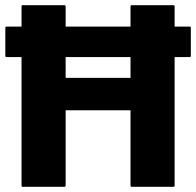

<svg xmlns="http://www.w3.org/2000/svg" viewBox="-28 -720 755 740"><path d="M-7.5 -505V-612.5Q-7.5 -617.5 -2.5 -617.5H55V-695Q55 -700 60 -700H220Q225 -700 225 -695V-617.5H475V-695Q475 -700 480 -700H640Q645 -700 645 -695V-617.5H702.5Q707.5 -617.5 707.5 -612.5V-505Q707.5 -500 702.5 -500H645V-5Q645 0 640 0H480Q475 0 475 -5V-295H225V-5Q225 0 220 0H60Q55 0 55 -5V-500H-2.5Q-7.5 -500 -7.5 -505ZM225 -420H475V-500H225Z"/></svg>

Font: MFEK Sans
Style: Bold
Weight: 700
Designer: Owen Earl
Foundry: indestructible type*
Version: Version 0.001; ttfautohint (v1.8.4.7-5d5b)